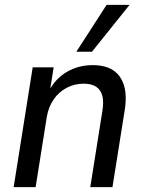

<svg xmlns="http://www.w3.org/2000/svg" viewBox="-20 -767 592 787"><path d="M36 0 114 -491H200L184 -391H179Q206 -444 253.5 -472Q301 -500 360 -500Q411 -500 443 -479.5Q475 -459 488 -417.5Q501 -376 491 -314L441 0H350L399 -308Q406 -349 399.5 -374Q393 -399 374 -411.5Q355 -424 323 -424Q285 -424 253 -407Q221 -390 200 -359.5Q179 -329 172 -289L126 0ZM293 -555 417 -747H511L357 -555Z"/></svg>

Font: Nunito Sans 10pt SemiCondensed Medium
Style: Italic
Weight: 500
Width: 4
Italic angle: -9°
Designer: Vernon Adams
Foundry: Vernon Adams
Version: Version 3.101;gftools[0.9.27]